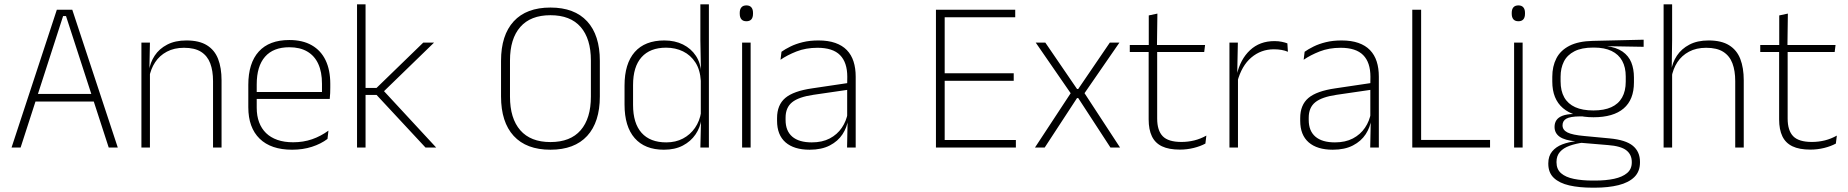

<svg xmlns="http://www.w3.org/2000/svg" viewBox="-20 -684 8566 890"><path d="M33.5 0 243.5 -639H315L526 0H484L286 -609.5H272.5L75.5 0ZM133 -213.5V-248.5H426V-213.5Z M967.5 0V-308Q967.5 -356 954.5 -390.5Q941.5 -425 912 -443.8Q882.5 -462.5 833 -462.5Q787.5 -462.5 753.5 -444.5Q719.5 -426.5 699 -395.2Q678.5 -364 671.5 -324L660.5 -356H670.5Q676 -394 697 -426Q718 -458 755 -477.2Q792 -496.5 844 -496.5Q903.5 -496.5 939.2 -474.2Q975 -452 991 -410.8Q1007 -369.5 1007 -311.5V0ZM635.5 0V-486.5H675L672.5 -362.5L675 -361V0Z M1334 10Q1236 10 1183.5 -41.2Q1131 -92.5 1131 -187V-290.5Q1131 -391.5 1179.5 -445Q1228 -498.5 1321 -498.5Q1383 -498.5 1425.2 -474.2Q1467.5 -450 1489.2 -404.8Q1511 -359.5 1511 -295.5V-278Q1511 -265.5 1510.5 -252.8Q1510 -240 1508.5 -225.5H1472Q1472.5 -245.5 1472.5 -263.2Q1472.5 -281 1472.5 -296Q1472.5 -350.5 1455.2 -388Q1438 -425.5 1404.2 -445.2Q1370.5 -465 1321 -465Q1247 -465 1208.5 -421Q1170 -377 1170 -293V-245V-239V-184.5Q1170 -147 1181 -117.5Q1192 -88 1213.2 -67.2Q1234.5 -46.5 1266 -35.5Q1297.5 -24.5 1339 -24.5Q1386 -24.5 1426.5 -38.5Q1467 -52.5 1502.5 -78.5L1498 -40Q1467.5 -17 1425.8 -3.5Q1384 10 1334 10ZM1151 -225.5V-257.5H1498.5V-225.5Z M1952.5 0 1725.5 -244H1667.5V-276.5H1725.5L1942 -486.5H1992L1753 -254.5V-269L2002 0ZM1635 0V-664H1674.5V0Z M2531.5 10Q2420 10 2361.2 -54Q2302.5 -118 2302.5 -237V-402Q2302.5 -521 2361.2 -585Q2420 -649 2531.5 -649Q2643 -649 2701.8 -585Q2760.5 -521 2760.5 -402V-237Q2760.5 -118 2701.8 -54Q2643 10 2531.5 10ZM2531.5 -25.5Q2624 -25.5 2671.5 -80.2Q2719 -135 2719 -236V-403.5Q2719 -504.5 2671.5 -559Q2624 -613.5 2531.5 -613.5Q2439.5 -613.5 2391.8 -559Q2344 -504.5 2344 -403.5V-236Q2344 -135 2391.8 -80.2Q2439.5 -25.5 2531.5 -25.5Z M3057.5 10Q2969 10 2922 -43.8Q2875 -97.5 2875 -199V-287.5Q2875 -389 2922.2 -442.8Q2969.5 -496.5 3059.5 -496.5Q3108 -496.5 3145.8 -477.8Q3183.5 -459 3205.8 -425.2Q3228 -391.5 3230.5 -345.5H3243.5L3228.5 -309.5Q3225.5 -360.5 3203.5 -394.5Q3181.5 -428.5 3146.2 -445.8Q3111 -463 3067.5 -463Q2993.5 -463 2954 -419Q2914.5 -375 2914.5 -290V-197.5Q2914.5 -112.5 2954 -68.2Q2993.5 -24 3068.5 -24Q3112 -24 3145.8 -41.8Q3179.5 -59.5 3201.5 -91.2Q3223.5 -123 3230 -164.5L3243 -132.5H3231.5Q3226 -93 3204 -60.8Q3182 -28.5 3145.2 -9.2Q3108.5 10 3057.5 10ZM3226.5 0 3229.5 -126.5 3228.5 -140V-347L3229 -359L3226.5 -497.5V-664H3266V0Z M3420 0V-486.5H3459.5V0ZM3440 -585.5Q3424.5 -585.5 3416.8 -594.5Q3409 -603.5 3409 -620.5V-624.5Q3409 -641 3416.8 -650Q3424.5 -659 3440 -659Q3455 -659 3462.8 -650Q3470.5 -641 3470.5 -624.5V-620.5Q3470.5 -603 3462.8 -594.2Q3455 -585.5 3440 -585.5Z M3906.5 0 3909 -125 3907 -131.5V-290L3907.5 -328Q3907.5 -394.5 3874 -428.5Q3840.5 -462.5 3769.5 -462.5Q3715.5 -462.5 3672.2 -445.5Q3629 -428.5 3598 -407L3602.5 -444Q3619 -456 3643.8 -468.2Q3668.5 -480.5 3701 -488.5Q3733.5 -496.5 3774 -496.5Q3819 -496.5 3851.8 -485Q3884.5 -473.5 3905.5 -451.8Q3926.5 -430 3936.5 -399Q3946.5 -368 3946.5 -328.5V0ZM3733 10Q3660.5 10 3621.2 -24.2Q3582 -58.5 3582 -124V-136.5Q3582 -197.5 3620 -229.8Q3658 -262 3745 -274.5L3916.5 -300L3918.5 -269L3750.5 -244.5Q3682 -234.5 3651.8 -210Q3621.5 -185.5 3621.5 -138.5V-128Q3621.5 -77 3652.5 -50.5Q3683.5 -24 3743 -24Q3791.5 -24 3826.2 -42.2Q3861 -60.5 3882.2 -91.8Q3903.5 -123 3910 -162L3920.5 -131H3911.5Q3906.5 -94 3885.5 -61.8Q3864.5 -29.5 3826.5 -9.8Q3788.5 10 3733 10Z M4318.5 0V-639H4359V0ZM4331 0V-35H4689V0ZM4341 -309.5V-344.5H4679V-309.5ZM4330 -604V-639H4686V-604Z M4777.5 0 4947 -258V-246L4781 -486.5H4825.5L4972.5 -271.5H4978L5124.5 -486.5H5169L5003 -246V-258.5L5172 0H5127.5L4978 -229.5H4972.5L4822.5 0Z M5449.5 9.5Q5398 9.5 5366.2 -5.8Q5334.5 -21 5319.5 -52.2Q5304.5 -83.5 5304.5 -130.5V-459H5344V-134.5Q5344 -79 5369.8 -52.5Q5395.5 -26 5456.5 -26Q5487 -26 5516.2 -33.2Q5545.5 -40.5 5572 -55.5L5567.5 -18.5Q5544.5 -6 5513.2 1.8Q5482 9.5 5449.5 9.5ZM5217 -443V-475.5H5566L5562 -443ZM5305 -469.5V-612.5L5345 -621L5343 -469.5Z M5715.5 -305 5702.5 -334 5713 -337.5Q5729.5 -409.5 5774.5 -451.5Q5819.5 -493.5 5887.5 -493.5Q5907 -493.5 5922 -490.2Q5937 -487 5947.5 -483L5950 -444Q5937.5 -449.5 5921 -452.5Q5904.5 -455.5 5885 -455.5Q5825.5 -455.5 5780.5 -417.5Q5735.5 -379.5 5715.5 -305ZM5679 0V-486.5H5718L5715 -338L5718.5 -334.5V0Z M6331.5 0 6334 -125 6332 -131.5V-290L6332.5 -328Q6332.5 -394.5 6299 -428.5Q6265.5 -462.5 6194.5 -462.5Q6140.5 -462.5 6097.2 -445.5Q6054 -428.5 6023 -407L6027.5 -444Q6044 -456 6068.8 -468.2Q6093.5 -480.5 6126 -488.5Q6158.5 -496.5 6199 -496.5Q6244 -496.5 6276.8 -485Q6309.5 -473.5 6330.5 -451.8Q6351.5 -430 6361.5 -399Q6371.5 -368 6371.5 -328.5V0ZM6158 10Q6085.5 10 6046.2 -24.2Q6007 -58.5 6007 -124V-136.5Q6007 -197.5 6045 -229.8Q6083 -262 6170 -274.5L6341.5 -300L6343.5 -269L6175.5 -244.5Q6107 -234.5 6076.8 -210Q6046.5 -185.5 6046.5 -138.5V-128Q6046.5 -77 6077.5 -50.5Q6108.5 -24 6168 -24Q6216.5 -24 6251.2 -42.2Q6286 -60.5 6307.2 -91.8Q6328.5 -123 6335 -162L6345.5 -131H6336.5Q6331.5 -94 6310.5 -61.8Q6289.5 -29.5 6251.5 -9.8Q6213.5 10 6158 10Z M6567.5 0H6526.5V-639H6567.5ZM6545.5 -35.5H6887V0H6545.5Z M6998.5 0V-486.5H7038V0ZM7018.5 -585.5Q7003 -585.5 6995.2 -594.5Q6987.5 -603.5 6987.5 -620.5V-624.5Q6987.5 -641 6995.2 -650Q7003 -659 7018.5 -659Q7033.5 -659 7041.2 -650Q7049 -641 7049 -624.5V-620.5Q7049 -603 7041.2 -594.2Q7033.5 -585.5 7018.5 -585.5Z M7366.5 -140.5Q7274.5 -140.5 7225 -182.8Q7175.5 -225 7175.5 -306V-328Q7175.5 -376.5 7194.5 -413.5Q7213.5 -450.5 7255 -471.8Q7296.5 -493 7363 -494.5L7599 -500V-467L7425.5 -470V-470.5Q7473 -464.5 7501.2 -444.8Q7529.5 -425 7541.8 -394.5Q7554 -364 7554 -325V-302Q7554 -222 7506.2 -181.2Q7458.5 -140.5 7366.5 -140.5ZM7363.5 153H7373Q7424 153 7462.2 144.8Q7500.5 136.5 7522.2 118.2Q7544 100 7544 69V67Q7544 32.5 7518.8 12.8Q7493.5 -7 7434 -11.5L7303 -22.5L7321.5 -23.5Q7284 -18.5 7255.5 -8.2Q7227 2 7211 20.2Q7195 38.5 7195 66.5V68Q7195 100.5 7216.2 119Q7237.5 137.5 7275.5 145.2Q7313.5 153 7363.5 153ZM7362 186Q7300.5 186 7254.5 175.5Q7208.5 165 7182.8 140.8Q7157 116.5 7157 75V73Q7157 39.5 7174.8 18Q7192.5 -3.5 7222 -14.8Q7251.5 -26 7286.5 -29.5L7285.5 -28.5Q7233 -33.5 7209.5 -50.2Q7186 -67 7186 -95.5V-96Q7186 -114 7194.8 -127Q7203.5 -140 7223 -147.5Q7242.5 -155 7273.5 -155.5V-163L7341.5 -144L7303 -144.5Q7258 -144 7240.5 -133.8Q7223 -123.5 7223 -103.5V-103Q7223 -81.5 7245.8 -70Q7268.5 -58.5 7324.5 -53.5L7441 -42.5Q7516 -35.5 7549 -8.2Q7582 19 7582 66.5V69Q7582 111 7555.8 136.8Q7529.5 162.5 7482.5 174.2Q7435.5 186 7372.5 186ZM7366 -172Q7415.5 -172 7448.8 -187Q7482 -202 7499 -232Q7516 -262 7516 -305.5V-329.5Q7516 -372 7499.5 -402Q7483 -432 7450.2 -447.8Q7417.5 -463.5 7369 -463.5H7365Q7311.5 -463.5 7278 -446.2Q7244.5 -429 7229.2 -398.5Q7214 -368 7214 -328.5V-307Q7214 -262.5 7231 -232.5Q7248 -202.5 7281.8 -187.2Q7315.5 -172 7366 -172Z M8023.5 0V-308Q8023.5 -356 8010.5 -390.5Q7997.5 -425 7968 -443.8Q7938.5 -462.5 7889 -462.5Q7843 -462.5 7809.2 -444.5Q7775.5 -426.5 7755.2 -395.5Q7735 -364.5 7728 -324L7714.5 -356H7726.5Q7732 -394 7753.2 -426Q7774.5 -458 7811.2 -477.2Q7848 -496.5 7900 -496.5Q7959.5 -496.5 7995.2 -474.2Q8031 -452 8047 -410.8Q8063 -369.5 8063 -311.5V0ZM7691.5 0V-664H7731V-498.5L7729 -359L7731 -355V0Z M8372 9.5Q8320.5 9.5 8288.8 -5.8Q8257 -21 8242 -52.2Q8227 -83.5 8227 -130.5V-459H8266.5V-134.5Q8266.5 -79 8292.2 -52.5Q8318 -26 8379 -26Q8409.5 -26 8438.8 -33.2Q8468 -40.5 8494.5 -55.5L8490 -18.5Q8467 -6 8435.8 1.8Q8404.5 9.5 8372 9.5ZM8139.5 -443V-475.5H8488.5L8484.5 -443ZM8227.5 -469.5V-612.5L8267.5 -621L8265.5 -469.5Z"/></svg>

Font: Anek Odia ExtraLight
Style: Regular
Weight: 250
Designer: Yesha Goshar & Mahesh Sahu (Odia), Yesha Goshar (Latin)
Foundry: Ek Type
Version: Version 1.003